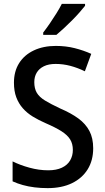

<svg xmlns="http://www.w3.org/2000/svg" viewBox="-20 -961 542 991"><path d="M461 -196Q461 -133 432.5 -87Q404 -41 351.5 -15.5Q299 10 226 10Q191 10 158.5 6Q126 2 97.5 -6Q69 -14 45 -25V-128Q83 -109 132 -95.5Q181 -82 229 -82Q271 -82 299.5 -95.5Q328 -109 342 -133Q356 -157 356 -187Q356 -219 342 -241.5Q328 -264 297.5 -283.5Q267 -303 216 -325Q179 -341 149 -359.5Q119 -378 97.5 -402.5Q76 -427 64 -459Q52 -491 52 -534Q52 -593 79 -635.5Q106 -678 155 -701Q204 -724 268 -724Q320 -724 365.5 -712.5Q411 -701 451 -683L418 -593Q381 -611 343.5 -621Q306 -631 267 -631Q231 -631 206.5 -619Q182 -607 169.5 -586Q157 -565 157 -537Q157 -504 170 -482Q183 -460 212.5 -442Q242 -424 291 -401Q347 -377 384.5 -349.5Q422 -322 441.5 -285Q461 -248 461 -196ZM419 -931Q408 -917 390.5 -897Q373 -877 351.5 -855.5Q330 -834 309 -814.5Q288 -795 271 -781H203V-793Q220 -815 237.5 -840.5Q255 -866 271.5 -892.5Q288 -919 299 -941H419Z"/></svg>

Font: Noto Sans Hebrew SemiCondensed Medium
Style: Regular
Weight: 500
Width: 4
Designer: Monotype Design Team
Foundry: Monotype Imaging Inc.
Version: Version 2.003